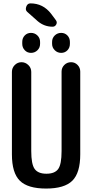

<svg xmlns="http://www.w3.org/2000/svg" viewBox="-20 -1095 540 1125"><path d="M49.8 -190.4V-673.8Q49.8 -697.3 66.4 -713.9Q83 -730.5 106 -730.5Q128.9 -730.5 146 -713.9Q163.1 -697.3 163.1 -673.8V-210Q163.1 -132.8 183.1 -105Q203.1 -77.1 252 -77.1Q300.8 -77.1 320.8 -104.5Q340.8 -131.8 340.8 -210V-675.8Q340.8 -698.2 356.9 -714.4Q373 -730.5 396.5 -730.5Q418.9 -730.5 434.6 -714.4Q450.2 -698.2 450.2 -675.8V-190.4Q450.2 -82 403.8 -36.1Q357.4 9.8 250 9.8Q142.6 9.8 96.2 -36.1Q49.8 -82 49.8 -190.4ZM214.8 -849.6V-837.9Q214.8 -815.4 199.2 -800.3Q183.6 -785.2 161.6 -785.2Q139.6 -785.2 125 -800.8Q110.4 -816.4 110.4 -837.9V-849.6Q110.4 -872.1 125 -887.2Q139.6 -902.3 161.6 -902.3Q183.6 -902.3 199.2 -887.2Q214.8 -872.1 214.8 -849.6ZM285.2 -837.9V-849.6Q285.2 -872.1 300.8 -887.2Q316.4 -902.3 338.4 -902.3Q360.4 -902.3 375 -887.2Q389.6 -872.1 389.6 -849.6V-837.9Q389.6 -815.4 375 -800.3Q360.4 -785.2 338.4 -785.2Q316.4 -785.2 300.8 -800.8Q285.2 -816.4 285.2 -837.9ZM307.6 -976.6Q316.4 -964.8 309.6 -951.7Q302.7 -938.5 288.1 -938.5Q239.3 -938.5 201.2 -970.7L139.6 -1025.4Q127 -1036.1 133.8 -1055.7Q140.6 -1075.2 158.2 -1075.2Q232.4 -1075.2 279.3 -1014.6Z"/></svg>

Font: Rounded-X Mgen+ 1mn medium
Style: Regular
Weight: 500
Designer: [Source Han Sans]
Ryoko NISHIZUKA  (kana & ideographs); Paul D. Hunt (Latin, Greek & Cyrillic); Wenlong ZHANG  (bopomofo
Version: Version 1.059.20150602